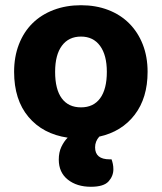

<svg xmlns="http://www.w3.org/2000/svg" viewBox="-20 -516 620 735"><path d="M545 -241Q545 -141 495.5 -76.5Q446 -12 360 7Q344 25 344 48Q344 94 400 94H407Q410 102 412 111.5Q414 121 414 132Q414 158 395.5 178.5Q377 199 328 199Q274 199 239.5 171.5Q205 144 205 95Q205 67 215 46Q225 25 239 11Q144 -3 89 -68.5Q34 -134 34 -241Q34 -299 52.5 -346.5Q71 -394 104.5 -427Q138 -460 185.5 -478Q233 -496 290 -496Q347 -496 394 -478Q441 -460 474.5 -426.5Q508 -393 526.5 -346Q545 -299 545 -241ZM290 -376Q243 -376 217 -341Q191 -306 191 -241Q191 -174 216.5 -139.5Q242 -105 290 -105Q338 -105 363.5 -140Q389 -175 389 -241Q389 -305 363 -340.5Q337 -376 290 -376Z"/></svg>

Font: Baloo 2
Style: Bold
Weight: 700
Designer: Sarang Kulkarni and Ek Type
Foundry: Ek Type
Version: Version 1.640;hotconv 1.0.111;makeotfexe 2.5.65597; ttfautoh